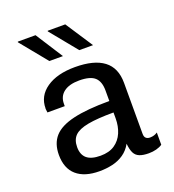

<svg xmlns="http://www.w3.org/2000/svg" viewBox="-135 -844 871 959"><g transform="rotate(-20 300.0 -364.0)"><path d="M231 10Q152 10 109.5 -27Q67 -64 67 -136Q67 -196 99.5 -232.5Q132 -269 204.5 -286Q277 -303 396 -303V-359Q396 -407 371.5 -429Q347 -451 289 -451Q236 -451 207 -429Q178 -407 178 -367V-355H86Q84 -371 83.5 -376Q83 -381 83 -380Q83 -379 83.5 -377Q84 -375 84 -377Q84 -443 140.5 -482Q197 -521 292 -521Q393 -521 444.5 -482Q496 -443 496 -363V-92Q496 -76 504 -69Q512 -62 525 -62Q548 -62 565 -74V-9Q552 0 533 5Q514 10 493 10Q463 10 444 2.5Q425 -5 416 -23Q407 -41 404 -73Q387 -42 360 -23.5Q333 -5 300 2.5Q267 10 231 10ZM262 -61Q308 -61 337.5 -81Q367 -101 381.5 -135Q396 -169 396 -211V-242Q310 -242 259.5 -232.5Q209 -223 187.5 -201.5Q166 -180 166 -141Q166 -101 189.5 -81Q213 -61 262 -61ZM342 -593 226 -735 227 -738H320L415 -593ZM183 -593 67 -735 68 -738H162L255 -593Z"/></g></svg>

Font: Chivo Mono Medium
Style: Regular
Weight: 400
Monospace: yes
Version: Version 1.008